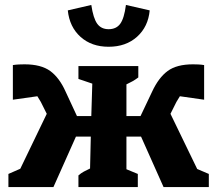

<svg xmlns="http://www.w3.org/2000/svg" viewBox="-20 -756 878 776"><path d="M14 0V-53L62 -74L169 -296L145 -344Q139 -355 131 -367L32 -353V-493Q45 -495 57 -495.5Q69 -496 79 -496Q146 -496 183 -469Q220 -442 245 -386L291 -287H349L353 -418L297 -437V-489H539V-443Q527 -434 515.5 -427.5Q504 -421 491 -415V-287H548L595 -386Q621 -442 657.5 -469Q694 -496 760 -496Q770 -496 781.5 -495.5Q793 -495 805 -493V-353L707 -367Q699 -355 693 -344L669 -296L777 -73L824 -53V0H641L550 -204H491V-72L537 -53V0H297V-47Q307 -56 319 -62.5Q331 -69 344 -75L347 -204H287L196 0ZM419 -567Q350 -567 305.5 -607Q261 -647 254 -714L349 -736Q357 -682 373 -660Q389 -638 419 -638Q450 -638 466 -660Q482 -682 489 -736L585 -714Q579 -648 534 -607.5Q489 -567 419 -567Z"/></svg>

Font: Piazzolla
Style: Bold
Weight: 700
Designer: Juan Pablo del Peral
Foundry: Huerta Tipografica
Version: Version 1.330